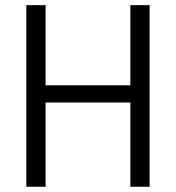

<svg xmlns="http://www.w3.org/2000/svg" viewBox="-20 -710 669 730"><path d="M548.8 -690.4V0H475.6V-320.3H153.3V0H80.1V-690.4H153.3V-385.7H475.6V-690.4Z"/></svg>

Font: Dinish
Style: Regular
Weight: 400
Designer: Bert Driehuis
Foundry: Playbeing
Version: Version 3.006; git-39231f3c-release